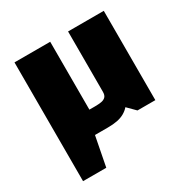

<svg xmlns="http://www.w3.org/2000/svg" viewBox="-153 -633 907 931"><g transform="rotate(-30 300.0 -167.5)"><path d="M50 165V-500H250V-120H281Q301 -120 316.5 -122.5Q332 -125 341 -134Q350 -143 350 -162V-500H550V0H450L407 -43Q395 -29 377.5 -19Q360 -9 337 -4.5Q314 0 284 0H212L180 165Z"/></g></svg>

Font: Changa ExtraBold
Style: Regular
Weight: 800
Designer: Eduardo Rodriguez Tunni
Foundry: Eduardo Rodriguez Tunni
Version: Version 3.002; ttfautohint (v1.8.2)